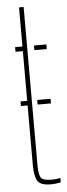

<svg xmlns="http://www.w3.org/2000/svg" viewBox="-55 -798 290 831"><g transform="rotate(-5 90.0 -382.5)"><path d="M32 -344V-364H61V-580H29V-600H61V-770H81V-85Q81 -44 89.5 -29.5Q98 -15 134 -15Q150 -15 157.2 -16Q164.5 -17 175 -19V0Q153.5 5 132 5Q87 5 74 -16Q61 -37 61 -85V-344ZM111 -580V-600H165V-580ZM104.5 -344V-364H162.5V-344Z"/></g></svg>

Font: Big Shoulders Stencil Display Thin
Style: Regular
Weight: 100
Designer: Patric King
Foundry: XO Type Co
Version: Version 1.000